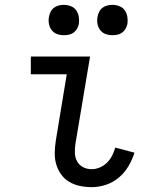

<svg xmlns="http://www.w3.org/2000/svg" viewBox="-20 -763 640 791"><path d="M358 8Q333 8 309 3Q285 -2 265 -14Q245 -26 231.5 -45Q218 -64 211.5 -86.5Q205 -109 205.5 -134Q206 -159 210 -184L255 -457H107V-530H351L291 -172Q288 -153 288.5 -133.5Q289 -114 297.5 -98.5Q306 -83 322 -74.5Q338 -66 358 -66Q374 -66 391 -73Q408 -80 421 -93Q434 -106 442 -122Q450 -138 455 -155L534 -134Q525 -105 509 -78Q493 -51 469 -31Q445 -11 416 -1.5Q387 8 358 8ZM443 -618Q428 -618 414.5 -623Q401 -628 392.5 -639.5Q384 -651 381.5 -665.5Q379 -680 382 -695Q384 -705 389 -715Q394 -725 403 -731.5Q412 -738 422.5 -740.5Q433 -743 443 -743Q458 -743 472 -737.5Q486 -732 494 -720.5Q502 -709 504.5 -694.5Q507 -680 505 -665Q503 -655 497.5 -645Q492 -635 483 -628.5Q474 -622 463.5 -620Q453 -618 443 -618ZM243 -618Q228 -618 214.5 -623Q201 -628 192.5 -639.5Q184 -651 181.5 -665.5Q179 -680 182 -695Q184 -705 189 -715Q194 -725 203 -731.5Q212 -738 222.5 -740.5Q233 -743 243 -743Q258 -743 272 -737.5Q286 -732 294 -720.5Q302 -709 304.5 -694.5Q307 -680 305 -665Q303 -655 297.5 -645Q292 -635 283 -628.5Q274 -622 263.5 -620Q253 -618 243 -618Z"/></svg>

Font: Iosevka Slab Extended
Style: Italic
Weight: 400
Width: 7
Italic angle: -9°
Monospace: yes
Designer: Belleve Invis
Foundry: Belleve Invis
Version: Version 11.1.0; ttfautohint (v1.8.3)